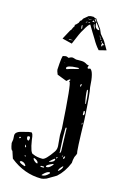

<svg xmlns="http://www.w3.org/2000/svg" viewBox="-243 -692 620 975"><g transform="rotate(15 67.0 -205.0)"><path d="M72.3 -408.2H75.2L92.8 -403.3H123Q137.7 -403.3 153.3 -392.6Q163.1 -392.6 163.1 -388.7Q160.2 -384.8 160.2 -380.9V-377.9L163.1 -374L173.8 -377H174.8Q194.3 -366.2 198.2 -285.2Q205.1 -258.8 212.9 -121.1Q216.8 54.7 221.7 54.7Q221.7 60.5 212.9 77.1Q208 94.7 208 108.4V109.4Q187.5 160.2 152.3 191.4L104.5 219.7Q86.9 226.6 78.1 226.6Q-11.7 226.6 -86.9 166L-99.6 127.9Q-107.4 127.9 -113.3 90.8L-110.4 72.3V69.3L-111.3 49.8Q-111.3 28.3 -68.4 20.5Q-42 12.7 -31.2 12.7Q-21.5 12.7 -18.6 47.9Q-7.8 118.2 7.8 118.2Q28.3 127.9 57.6 127.9Q74.2 127.9 110.4 75.2Q118.2 62.5 118.2 49.8V44.9L113.3 -11.7L114.3 -45.9Q99.6 -285.2 89.8 -285.2L87.9 -286.1V-288.1L91.8 -293.9V-296.9H85.9L73.2 -285.2Q23.4 -303.7 22.5 -304.7Q14.6 -323.2 14.6 -329.1Q18.6 -403.3 24.4 -403.3L39.1 -406.2Q43.9 -406.2 53.7 -401.4Q64.5 -408.2 72.3 -408.2ZM43.9 -372.1H40V-371.1H43.9ZM54.7 -348.6V-346.7L57.6 -343.8H60.5Q73.2 -349.6 112.3 -358.4L119.1 -362.3V-365.2H109.4Q54.7 -363.3 54.7 -348.6ZM147.5 -280.3V-276.4H150.4Q153.3 -277.3 153.3 -285.2V-288.1L152.3 -290Q147.5 -290 147.5 -280.3ZM189.5 -269.5 186.5 -268.6Q186.5 -239.3 196.3 -197.3H197.3Q199.2 -197.3 199.2 -201.2Q195.3 -269.5 189.5 -269.5ZM201.2 -162.1 198.2 -160.2V-142.6L201.2 -138.7Q206.1 -141.6 206.1 -147.5V-152.3L203.1 -162.1ZM208 -100.6H205.1V-92.8L206.1 -91.8H208ZM136.7 -55.7H131.8L130.9 -48.8V-2L134.8 77.1H135.7Q138.7 77.1 140.6 65.4ZM-44.9 40V41Q-44.9 55.7 -34.2 57.6Q-30.3 53.7 -30.3 46.9V40L-34.2 35.2H-37.1Q-43 35.2 -44.9 40ZM-79.1 48.8 -83 50.8V56.6H-79.1L-75.2 52.7V50.8ZM-43.9 81.1H-44.9V83Q-43 93.8 -40 93.8Q-37.1 93.8 -37.1 90.8Q-41 82 -43.9 81.1ZM153.3 85.9 150.4 88.9V90.8H153.3L156.2 86.9V85.9ZM159.2 92.8V100.6H162.1Q167 97.7 167 88.9V86.9Q162.1 86.9 159.2 92.8ZM127.9 100.6 123 105.5 126 108.4 130.9 103.5V100.6ZM94.7 131.8V133.8H96.7Q122.1 127.9 122.1 113.3L118.2 111.3Q107.4 119.1 94.7 131.8ZM-33.2 132.8V133.8L-31.2 138.7H-26.4V137.7Q-28.3 132.8 -33.2 132.8ZM19.5 135.7H14.6V136.7Q14.6 145.5 33.2 157.2H40V156.2Q40 144.5 19.5 135.7ZM149.4 166H153.3Q170.9 150.4 170.9 138.7V137.7H168.9Q152.3 152.3 149.4 166ZM85.9 158.2V163.1H91.8Q103.5 163.1 121.1 141.6L118.2 138.7Q85.9 152.3 85.9 158.2ZM60.5 164.1 57.6 167V168L64.5 169.9H75.2L78.1 167L75.2 164.1ZM-43.9 167 -48.8 170.9Q-48.8 178.7 -19.5 187.5Q-16.6 187.5 -16.6 182.6Q-26.4 167 -43.9 167ZM76.2 207V210H78.1Q96.7 210 114.3 189.5V187.5L112.3 184.6H110.4Q96.7 184.6 76.2 207ZM50.8 -475.6 -1 -488.3 26.4 -539.1Q30.3 -540 36.1 -555.7L43 -566.4V-567.4Q40 -568.4 40 -570.3Q46.9 -574.2 57.6 -586.9Q61.5 -599.6 65.4 -600.6Q68.4 -600.6 74.2 -613.3Q91.8 -627 97.7 -632.8Q107.4 -636.7 123 -635.7L130.9 -631.8Q141.6 -629.9 141.6 -627.9H140.6V-625Q140.6 -623 142.6 -623Q152.3 -610.4 170.9 -584L180.7 -561.5Q207 -531.2 210 -523.4L230.5 -488.3L191.4 -478.5Q171.9 -500 156.2 -528.3Q146.5 -543.9 137.2 -559.1Q127.9 -574.2 123.5 -582Q119.1 -589.8 117.2 -592.8Q113.3 -593.8 106 -584.5Q98.6 -575.2 86.9 -553.7Q78.1 -542 50.8 -475.6ZM144.5 -611.3H142.6Q142.6 -605.5 146.5 -588.9Q154.3 -576.2 167 -577.1H168L167 -581.1Q145.5 -611.3 144.5 -611.3ZM199.2 -519.5V-518.6Q195.3 -501 201.2 -501Q204.1 -502 204.1 -504.9H202.1V-505.9L203.1 -506.8L212.9 -511.7L211.9 -512.7Q207 -512.7 206.1 -513.7Q203.1 -517.6 200.2 -519.5ZM144.5 -575.2H146.5Q146.5 -576.2 144.5 -578.1L135.7 -602.5Q129.9 -593.8 144.5 -575.2ZM78.1 -560.5H79.1Q84 -560.5 79.1 -580.1V-581.1Q73.2 -581.1 78.1 -561.5ZM140.6 -613.3H142.6Q142.6 -616.2 141.6 -616.2Q138.7 -627 130.9 -627V-626ZM123 -611.3V-610.4Q132.8 -610.4 133.8 -609.4H134.8V-610.4Q134.8 -611.3 128.9 -617.2Q125 -617.2 123 -611.3ZM100.6 -616.2Q106.4 -616.2 121.1 -619.1H120.1Q104.5 -620.1 100.6 -616.2ZM30.3 -493.2Q30.3 -491.2 33.2 -491.2H39.1Q41 -491.2 50.8 -493.2V-494.1H37.1Q30.3 -494.1 30.3 -493.2ZM103.5 -597.7Q108.4 -601.6 114.3 -601.6L109.4 -604.5Q103.5 -599.6 103.5 -597.7ZM184.6 -539.1V-537.1Q184.6 -533.2 188.5 -532.2H190.4V-533.2Q190.4 -536.1 186.5 -539.1ZM192.4 -526.4V-525.4Q195.3 -518.6 197.3 -518.6L198.2 -519.5V-520.5Q197.3 -526.4 194.3 -526.4ZM91.8 -597.7H92.8L100.6 -602.5V-603.5H99.6Q91.8 -601.6 91.8 -599.6ZM179.7 -548.8H178.7Q179.7 -542 184.6 -542V-543Q183.6 -546.9 179.7 -548.8ZM97.7 -623 96.7 -620.1 99.6 -621.1V-623ZM40 -539.1Q41 -539.1 43 -542Q40 -542 40 -539.1ZM174.8 -553.7 177.7 -551.8V-553.7H176.8ZM32.2 -510.7 33.2 -509.8ZM198.2 -526.4H199.2V-527.3H198.2Z"/></g></svg>

Font: Love Ya Like A Sister
Style: Regular
Weight: 400
Designer: Kimberly Geswein
Foundry: Kimberly Geswein
Version: Version 1.002 2007